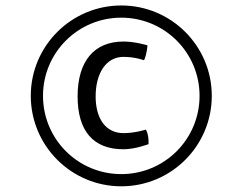

<svg xmlns="http://www.w3.org/2000/svg" viewBox="-20 -672 873 691"><path d="M90.8 -327.1C90.8 -147 236.8 -1.5 416.5 -1.5C596.2 -1.5 742.2 -147 742.2 -327.1C742.2 -506.8 596.2 -652.3 416.5 -652.3C236.8 -652.3 90.8 -506.8 90.8 -327.1ZM134.8 -327.1C134.8 -482.9 260.7 -608.4 416.5 -608.4C572.3 -608.4 698.2 -482.9 698.2 -327.1C698.2 -170.9 572.3 -45.4 416.5 -45.4C260.7 -45.4 134.8 -170.9 134.8 -327.1ZM259.3 -325.2C259.3 -200.2 315.9 -134.8 424.3 -134.8C466.8 -134.8 514.6 -153.3 514.6 -153.3C516.1 -189.9 504.9 -205.6 504.9 -205.6C504.9 -205.6 466.8 -192.9 424.3 -192.9C361.8 -192.9 324.2 -243.2 324.2 -325.2C324.2 -408.2 361.8 -467.3 424.3 -467.3C466.8 -467.3 498.5 -455.1 498.5 -455.1C509.3 -479.5 510.7 -508.8 510.7 -508.8C510.7 -508.8 466.8 -522.5 424.3 -522.5C317.9 -522.5 259.3 -450.7 259.3 -325.2Z"/></svg>

Font: Basic
Style: Regular
Weight: 400
Designer: Magnus Gaarde
Foundry: Magnus Gaarde
Version: Version 1.001